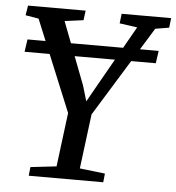

<svg xmlns="http://www.w3.org/2000/svg" viewBox="-53 -792 772 842"><g transform="rotate(5 333.0 -371.5)"><path d="M104.5 0 108.5 -38.5 222.5 -51.5 252.5 -289 87.5 -690 29.5 -700 36.5 -743H290L284.5 -700.5L202 -689.5L307.5 -414.5L327.5 -347L365 -413.5L521.5 -689.5L443.5 -700.5L448.5 -743H666.5L661.5 -700.5L601 -690.5L355.5 -292L325 -51.5L436.5 -38.5L432.5 0ZM624.5 -595 616.5 -540H39L47 -595Z"/></g></svg>

Font: Merriweather 24pt
Style: Italic
Weight: 400
Italic angle: -7.8°
Designer: Eben Sorkin
Foundry: Eben Sorkin
Version: Version 2.101